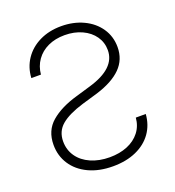

<svg xmlns="http://www.w3.org/2000/svg" viewBox="-133 -822 853 937"><g transform="rotate(-20 294.0 -353.5)"><path d="M289.1 -717.8Q352.5 -717.8 403.8 -693.6Q455.1 -669.4 484.4 -626.2Q513.7 -583 513.7 -528.3Q513.7 -463.4 470.2 -419.7Q426.8 -376 341.8 -349.6L258.8 -325.2Q181.6 -301.8 144 -269.8Q106.4 -237.8 106.4 -185.5Q106.4 -141.1 130.4 -106.9Q154.3 -72.8 197.3 -54Q240.2 -35.2 294.9 -35.2Q346.2 -35.2 386.7 -51.8Q427.2 -68.4 451.7 -99.9Q476.1 -131.3 479.5 -173.8H531.2Q527.3 -118.7 497.6 -76.7Q467.8 -34.7 415.8 -11.5Q363.8 11.7 294.9 11.7Q223.1 11.7 169.2 -13.7Q115.2 -39.1 85.9 -84Q56.6 -128.9 56.6 -185.5Q56.6 -259.3 106.9 -302.7Q157.2 -346.2 244.1 -371.1L320.3 -393.6Q463.9 -435.5 463.9 -530.3Q463.9 -570.3 441.7 -602.3Q419.4 -634.3 379.6 -652.6Q339.8 -670.9 290 -670.9Q241.2 -670.9 203.4 -653.3Q165.5 -635.7 142.8 -603.5Q120.1 -571.3 116.2 -529.3H66.4Q69.3 -583.5 98.1 -626.5Q127 -669.4 176.5 -693.6Q226.1 -717.8 289.1 -717.8Z"/></g></svg>

Font: Pretendard GOV ExtraLight
Style: Regular
Weight: 200
Designer: Base glyphs from Inter by Rasmus Andersson; Hangeul glyphs from Noto Sans CJK(Source Han Sans) by Jang Soo-young and Kan
Foundry: Kil Hyung-jin
Version: Version 1.309